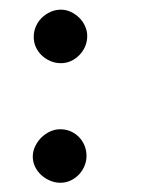

<svg xmlns="http://www.w3.org/2000/svg" viewBox="-20 -450 301 403"><path d="M163.1 -374.5Q163.1 -362.8 158.7 -352.5Q154.3 -342.3 146.7 -334.5Q139.2 -326.7 129.2 -322Q119.1 -317.4 107.9 -317.4Q96.2 -317.4 85.9 -321.8Q75.7 -326.2 67.9 -333.5Q60.1 -340.8 55.4 -350.8Q50.8 -360.8 50.8 -372.6Q50.8 -384.3 55.4 -394.8Q60.1 -405.3 67.9 -412.8Q75.7 -420.4 85.9 -425Q96.2 -429.7 107.9 -429.7Q119.1 -429.7 129.2 -424.8Q139.2 -419.9 146.7 -412.4Q154.3 -404.8 158.7 -394.8Q163.1 -384.8 163.1 -374.5ZM161.6 -122.6Q161.6 -112.3 157.5 -102.1Q153.3 -91.8 146 -84Q138.7 -76.2 128.7 -71.3Q118.7 -66.4 106.4 -66.4Q95.7 -66.4 85.2 -70.8Q74.7 -75.2 66.7 -82.5Q58.6 -89.8 53.7 -99.9Q48.8 -109.9 48.8 -121.1Q48.8 -132.8 54 -143.3Q59.1 -153.8 67.1 -161.6Q75.2 -169.4 85.4 -174.1Q95.7 -178.7 106.4 -178.7Q117.7 -178.7 127.7 -174.6Q137.7 -170.4 145.3 -162.8Q152.8 -155.3 157.2 -145Q161.6 -134.8 161.6 -122.6Z"/></svg>

Font: Dima Niloofar
Style: Regular
Weight: 400
Designer: R.Balvardi
Foundry: Dima Software Group
Version: Version 3.00;November 13, 2018;FontCreator 11.5.0.2427 64-bi